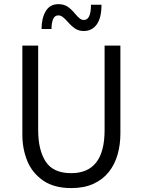

<svg xmlns="http://www.w3.org/2000/svg" viewBox="-20 -914 700 943"><path d="M89.8 0ZM89.8 0ZM329.6 9.8Q247.6 9.8 193.8 -25.9Q138.2 -64 114 -123.5Q89.8 -183.1 89.8 -252.9V-689.9H167.5V-274.9Q167.5 -176.8 204.6 -120.1Q241.7 -63.5 329.6 -63.5Q493.7 -63.5 493.7 -274.9V-689.9H571.3V-257.8Q571.3 -203.1 557.4 -154.5Q543.5 -106 514.2 -69.1Q484.9 -32.2 439 -11.2Q393.1 9.8 329.6 9.8ZM391.1 -761.7Q367.7 -761.7 349.9 -773.2Q332 -784.7 312 -807.6Q297.4 -823.7 287.4 -831.1Q277.3 -838.4 266.6 -838.4Q248 -838.4 240.5 -819.3Q232.9 -800.3 232.9 -771.5H184.1Q184.1 -824.7 204.6 -859.1Q225.1 -893.6 266.6 -893.6Q293.9 -893.6 312.5 -880.9Q331.1 -868.2 349.1 -846.2Q362.3 -830.6 371.8 -823.2Q381.3 -815.9 392.1 -815.9Q426.8 -815.9 426.8 -890.6H478.5Q478.5 -826.7 455.3 -794.2Q432.1 -761.7 391.1 -761.7Z"/></svg>

Font: Acari Sans
Style: Regular
Weight: 400
Designer: Alfredo Marco Pradil and Stefan Peev
Foundry: Hanken Design Co.
Version: Version 1.045;February 4, 2021;FontCreator 13.0.0.2655 64-bi